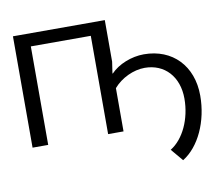

<svg xmlns="http://www.w3.org/2000/svg" viewBox="-77 -613 1019 883"><g transform="rotate(-10 432.5 -171.5)"><path d="M110 0V-460H390V-1H462V-203C498 -245 556 -272 608 -272C701 -272 764 -204 764 -101C764 -6 723 82 661 120L709 177C787 129 838 18 838 -102C838 -241 749 -334 615 -334C557 -334 495 -309 460 -272H458L466 -326V-520H37V0Z"/></g></svg>

Font: Non Bureau Light
Style: Regular
Weight: 300
Designer: Jona Saucedo
Foundry: Non Foundry
Version: Version 1.000;FEAKit 1.0